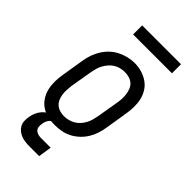

<svg xmlns="http://www.w3.org/2000/svg" viewBox="-274 -788 1049 1049"><g transform="rotate(45 250.0 -263.5)"><path d="M202 8Q174 8 146.5 1.5Q119 -5 97.5 -20Q76 -35 61.5 -58Q47 -81 41 -107.5Q35 -134 35.5 -162.5Q36 -191 41 -219L62 -349Q66 -374 74.5 -398.5Q83 -423 97 -445.5Q111 -468 130.5 -486.5Q150 -505 174 -517Q198 -529 223 -535Q248 -541 273 -541Q302 -541 328.5 -533Q355 -525 377 -510Q399 -495 413.5 -472Q428 -449 434 -422.5Q440 -396 439.5 -367.5Q439 -339 434 -311L413 -181Q409 -156 401 -131.5Q393 -107 379 -84.5Q365 -62 345 -43.5Q325 -25 301.5 -13Q278 -1 252.5 3.5Q227 8 202 8ZM204 -62Q220 -62 236.5 -66Q253 -70 268 -78.5Q283 -87 295 -100Q307 -113 315.5 -128.5Q324 -144 328.5 -160Q333 -176 336 -192L358 -322Q361 -339 361.5 -356.5Q362 -374 359.5 -390.5Q357 -407 350.5 -422.5Q344 -438 331.5 -448.5Q319 -459 303 -463.5Q287 -468 269 -468Q253 -468 236.5 -464Q220 -460 205.5 -451Q191 -442 179.5 -429Q168 -416 159.5 -401Q151 -386 146.5 -370Q142 -354 139 -338L117 -208Q115 -191 114 -173.5Q113 -156 115.5 -139.5Q118 -123 124.5 -108Q131 -93 143 -82.5Q155 -72 171 -67Q187 -62 204 -62ZM188 188Q171 188 155 186Q139 184 124.5 178.5Q110 173 98 163.5Q86 154 78.5 140.5Q71 127 70 110.5Q69 94 72 78Q75 56 85.5 35Q96 14 114 -1.5Q132 -17 154.5 -23.5Q177 -30 199 -30L194 0Q185 0 176 5Q167 10 161.5 18.5Q156 27 153 36Q150 45 149 54Q147 66 148.5 77.5Q150 89 158 97Q166 105 177 108Q188 111 200 111H275L263 188ZM156 -645V-715H456V-645Z"/></g></svg>

Font: Iosevka Curly Slab Oblique
Style: Regular
Weight: 400
Italic angle: -9°
Monospace: yes
Designer: Belleve Invis
Foundry: Belleve Invis
Version: Version 11.1.0; ttfautohint (v1.8.3)